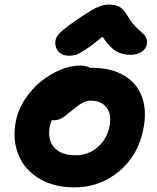

<svg xmlns="http://www.w3.org/2000/svg" viewBox="-20 -770 689 841"><path d="M280.8 -525.9Q253.4 -525.9 236.8 -543.7Q220.2 -561.5 222.2 -587.9Q223.6 -606.4 242.2 -625.7Q260.7 -645 327.1 -690.9Q369.6 -718.3 384 -726.8Q398.4 -735.4 418 -742.7Q437.5 -750 457 -750Q487.8 -750 505.9 -738.5Q523.9 -727.1 538.1 -701.2Q552.2 -676.3 570.8 -656.5Q589.4 -636.7 601.1 -627.7Q612.8 -618.7 619.6 -606Q626.5 -593.3 623 -576.2Q619.6 -555.2 599.4 -542.5Q579.1 -529.8 551.8 -529.8Q514.2 -529.8 487.1 -546.6Q460 -563.5 429.2 -608.9Q381.3 -569.8 351.8 -551Q322.3 -532.2 310.3 -529.1Q298.3 -525.9 280.8 -525.9ZM306.2 50.8Q215.3 50.8 150.6 11.5Q85.9 -27.8 59.8 -94.5Q33.7 -161.1 49.8 -241.2Q59.6 -290.5 89.8 -336.2Q120.1 -381.8 159.7 -413.6Q199.2 -445.3 244.6 -464.1Q290 -482.9 330.1 -482.9Q357.9 -482.9 376 -472.2Q377 -472.2 378.9 -472.7Q380.9 -473.1 381.8 -473.1Q468.3 -473.1 525.4 -438Q582.5 -402.8 603 -342.5Q623.5 -282.2 607.9 -205.1Q585.9 -89.8 501.5 -19.5Q417 50.8 306.2 50.8ZM198.2 -216.8Q187 -158.7 217.3 -124.3Q247.6 -89.8 311 -89.8Q366.2 -89.8 407.5 -125Q448.7 -160.2 460 -217.8Q469.7 -268.1 447 -298.6Q424.3 -329.1 377 -329.1Q362.8 -329.1 348.4 -322.8Q334 -316.4 325 -309.6Q315.9 -302.7 293.9 -285.2Q264.6 -260.3 249.5 -251.7Q234.4 -243.2 212.9 -243.2Q209 -243.2 207 -244.1Q201.7 -231.9 198.2 -216.8Z"/></svg>

Font: Shantell Sans Bouncy
Style: Bold Italic
Weight: 700
Italic angle: -11.31°
Designer: Stephen Nixon, Anya Danilova, Shantell Martin
Foundry: Arrow Type
Version: Version 1.006;[9816181b4]